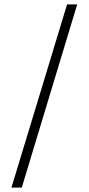

<svg xmlns="http://www.w3.org/2000/svg" viewBox="-20 -773 404 873"><path d="M32 80 285 -753H331L79 80Z"/></svg>

Font: DM Sans 9pt ExtraLight
Style: Regular
Weight: 250
Version: Version 4.004;gftools[0.9.30]